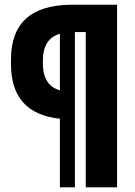

<svg xmlns="http://www.w3.org/2000/svg" viewBox="-20 -800 578 820"><path d="M235.8 0V-293Q26.9 -314.9 26.9 -525.9V-545.9Q26.9 -779.8 288.1 -779.8H480V0H346.2V-663.1H299.8V0ZM163.1 -529.8Q163.1 -435.1 235.8 -414.1V-655.8Q163.1 -634.8 163.1 -541Z"/></svg>

Font: Cooper Hewitt
Style: Semibold
Weight: 709
Designer: Village Type and Design LLC
Foundry: Cooper Hewitt Smithsonian Design Museum
Version: 1.000